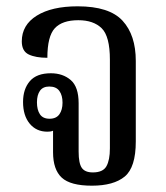

<svg xmlns="http://www.w3.org/2000/svg" viewBox="-20 -578 527 608"><path d="M271 10Q203 10 175.5 -15.5Q148 -41 148 -96V-164Q143 -162 138.5 -161.5Q134 -161 130 -161Q95 -161 74 -186.5Q53 -212 53 -255Q53 -296 74.5 -321Q96 -346 141 -346Q179 -346 204 -324.5Q229 -303 229 -251V-98Q229 -61 239 -46.5Q249 -32 274 -32Q306 -32 317 -51.5Q328 -71 328 -108V-389Q328 -463 302 -488.5Q276 -514 228 -514Q177 -514 153.5 -488.5Q130 -463 130 -395Q93 -395 71 -405.5Q49 -416 49 -447Q49 -499 96.5 -528.5Q144 -558 226 -558Q326 -558 368 -512.5Q410 -467 410 -385V-130Q410 -48 375 -19Q340 10 271 10ZM137 -202Q158 -202 168 -216Q178 -230 178 -253Q178 -276 168 -290Q158 -304 136 -304Q116 -304 106.5 -290.5Q97 -277 97 -254Q97 -230 106.5 -216Q116 -202 137 -202Z"/></svg>

Font: Noto Serif Thai Condensed
Style: Regular
Weight: 400
Width: 3
Designer: Monotype Design Team
Foundry: Monotype Imaging Inc.
Version: Version 2.002; ttfautohint (v1.8.4.7-5d5b)